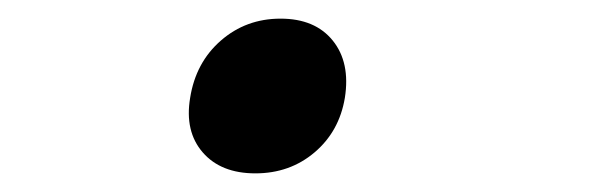

<svg xmlns="http://www.w3.org/2000/svg" viewBox="-20 -446 640 206"><path d="M254 -260Q217 -260 197.5 -282.5Q178 -305 184 -341Q190 -379 217 -402.5Q244 -426 281 -426Q318 -426 337 -402.5Q356 -379 350 -341Q344 -305 317.5 -282.5Q291 -260 254 -260Z"/></svg>

Font: JetBrains Mono NL
Style: Italic
Weight: 400
Italic angle: -9°
Monospace: yes
Designer: Philipp Nurullin, Konstantin Bulenkov
Foundry: JetBrains
Version: Version 2.305; ttfautohint (v1.8.4.7-5d5b)